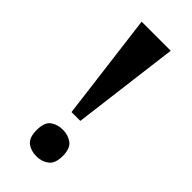

<svg xmlns="http://www.w3.org/2000/svg" viewBox="-232 -762 817 817"><g transform="rotate(45 177.0 -353.0)"><path d="M151 -231 90 -714H265L204 -231ZM179 8Q145 8 122.5 -9.5Q100 -27 100 -72Q100 -118 122.5 -135Q145 -152 179 -152Q210 -152 233.5 -135Q257 -118 257 -72Q257 -27 233.5 -9.5Q210 8 179 8Z"/></g></svg>

Font: Noto Serif Tamil Condensed ExtraBold
Style: Regular
Weight: 800
Width: 3
Designer: Indian Type Foundry, Tom Grace, and the Monotype Design Team
Foundry: Monotype Imaging Inc.
Version: Version 2.004; ttfautohint (v1.8.4.7-5d5b)